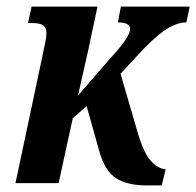

<svg xmlns="http://www.w3.org/2000/svg" viewBox="-20 -556 596 583"><path d="M425 7Q367 7 333 -14.5Q299 -36 282 -95L243 -234L201 -197L158 0H27L111 -396Q114 -413 117.5 -428Q121 -443 121 -456Q121 -473 110.5 -479.5Q100 -486 79 -486H65L76 -536H276L248 -404Q238 -359 230.5 -326.5Q223 -294 217 -266L314 -378Q342 -408 358.5 -431.5Q375 -455 375 -468Q375 -488 338 -488L347 -536H556L546 -488Q515 -488 479.5 -463.5Q444 -439 396 -386L346 -332L400 -147Q417 -91 438 -67.5Q459 -44 483 -42L471 7Z"/></svg>

Font: Noto Serif ExtraCondensed
Style: Bold Italic
Weight: 700
Width: 2
Italic angle: -12°
Designer: Monotype Design Team
Foundry: Monotype Imaging Inc.
Version: Version 2.013; ttfautohint (v1.8.4.7-5d5b)